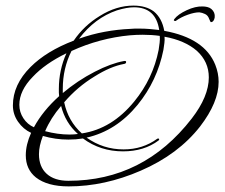

<svg xmlns="http://www.w3.org/2000/svg" viewBox="-20 -639 803 685"><path d="M703 -616Q711 -616 719.5 -614Q728 -612 734 -607Q748 -595 746 -577Q745 -570 741.5 -565Q738 -560 732 -560Q731 -560 726 -572Q722 -584 711.5 -589Q701 -594 691 -595Q674 -595 650 -586.5Q626 -578 608 -565Q607 -564 605 -564Q603 -564 601 -565.5Q599 -567 602 -571Q615 -588 646 -602.5Q677 -617 703 -616ZM225 26Q149 26 108 -6Q72 -35 72 -85Q72 -123 91 -165Q63 -178 44.5 -204.5Q26 -231 26 -263Q26 -337 89 -400Q146 -457 243 -494Q280 -548 336 -582Q395 -619 456 -619Q501 -619 529 -598Q558 -574 566 -529Q710 -503 748 -408Q760 -378 760 -347Q760 -274 694 -188Q616 -88 482 -30Q353 26 225 26ZM262 -501Q307 -517 353 -525.5Q399 -534 445 -536Q453 -537 461.5 -537Q470 -537 477 -537Q496 -537 514 -535.5Q532 -534 548 -532Q536 -613 458 -613Q433 -613 397 -602Q318 -575 262 -501ZM272 -163Q379 -179 459 -277Q526 -359 546 -461Q548 -474 549.5 -486.5Q551 -499 550 -511Q536 -513 520.5 -514Q505 -515 489 -515Q478 -515 466.5 -514.5Q455 -514 443 -513Q390 -508 337.5 -494Q285 -480 235 -457Q204 -395 204 -322V-307Q256 -351 318 -383Q347 -398 373 -407.5Q399 -417 421 -421Q430 -423 430 -418Q430 -412 423 -411Q374 -402 317 -366Q256 -329 209 -274Q223 -207 272 -163ZM224 6Q492 6 664 -216Q725 -295 725 -363Q725 -419 682 -458Q639 -495 567 -508Q568 -497 566.5 -485.5Q565 -474 563 -461Q552 -406 529 -357Q506 -308 471 -265Q395 -172 289 -148Q348 -106 421 -106Q489 -106 541 -144L544 -145Q546 -145 548 -143Q548 -140 546 -138Q494 -99 419 -99Q338 -99 276 -145Q263 -143 250.5 -142Q238 -141 224 -141Q178 -141 133 -154Q119 -118 119 -89Q119 -44 146.5 -19Q174 6 224 6ZM101 -185Q133 -244 191 -296Q190 -302 190 -308.5Q190 -315 190 -322Q190 -389 217 -449Q141 -412 97 -365Q49 -316 49 -265Q49 -239 63.5 -217Q78 -195 101 -185ZM228 -159Q236 -159 243.5 -159.5Q251 -160 258 -161Q213 -201 198 -261Q161 -218 141 -171Q186 -159 228 -159Z"/></svg>

Font: Passions Conflict
Style: Regular
Weight: 400
Designer: Robert E. Leuschke
Foundry: Robert E. Leuschke
Version: Version 1.010; ttfautohint (v1.8.3)